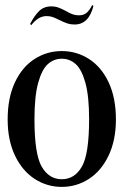

<svg xmlns="http://www.w3.org/2000/svg" viewBox="-20 -716 484 752"><path d="M10 -248Q10 -333 38.5 -393.5Q67 -454 115.5 -485Q164 -516 222 -516Q280 -516 328.5 -485Q377 -454 405.5 -393.5Q434 -333 434 -248Q434 -167 405.5 -107Q377 -47 328.5 -15.5Q280 16 222 16Q164 16 115.5 -15.5Q67 -47 38.5 -107Q10 -167 10 -248ZM329 -249Q329 -339 314.5 -391.5Q300 -444 276.5 -465Q253 -486 222 -486Q191 -486 167.5 -465Q144 -444 129.5 -391.5Q115 -339 115 -249Q115 -112 143.5 -63Q172 -14 222 -14Q272 -14 300.5 -63Q329 -112 329 -249ZM214 -637Q198 -645 187 -649Q176 -653 163 -653Q145 -653 130 -643.5Q115 -634 102 -617L98 -623L99 -624Q115 -655 133.5 -673Q152 -691 181 -691Q196 -691 208.5 -686.5Q221 -682 238 -673Q253 -664 264.5 -660Q276 -656 289 -656Q308 -656 319.5 -666Q331 -676 341 -696L346 -693Q328 -620 272 -620Q257 -620 244.5 -624Q232 -628 214 -637Z"/></svg>

Font: RL Madena Variable
Style: Regular
Weight: 400
Designer: I Kadek Wantara Putra
Foundry: Roughlines ID
Version: Version 1.000;Glyphs 3.1.2 (3151)